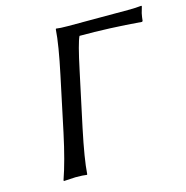

<svg xmlns="http://www.w3.org/2000/svg" viewBox="-98 -741 811 837"><g transform="rotate(-15 307.0 -322.5)"><path d="M279.8 -444.8 227.5 -200.2Q199.2 -66.4 194.8 0L193.4 2.9Q176.8 0 142.1 0Q142.1 0 89.4 2.9L87.9 0Q115.7 -79.1 141.6 -200.2L193.4 -444.8Q221.7 -577.6 226.1 -645L227.5 -647.9Q245.1 -645 279.3 -645H552.2Q588.4 -645 612.8 -647.9L614.3 -645Q606.4 -617.2 606 -616.2Q602.5 -599.1 601.1 -583L598.1 -579.1Q452.1 -591.3 318.4 -590.8Q304.7 -563 279.8 -444.8Z"/></g></svg>

Font: Linux Biolinum
Style: Italic
Weight: 400
Italic angle: -12°
Designer: Philipp H. Poll
Foundry: Philipp H. Poll
Version: Version 1.1.3 ; ttfautohint (v0.9)